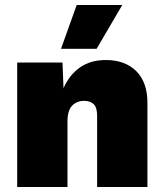

<svg xmlns="http://www.w3.org/2000/svg" viewBox="-20 -751 659 771"><path d="M49 0V-500H231L235 -397Q259 -451 301.5 -480.5Q344 -510 405 -510Q482 -510 527 -465.5Q572 -421 572 -338V0H370V-286Q370 -320 356 -333Q342 -346 318 -346Q288 -346 269.5 -326.5Q251 -307 251 -264V0ZM288 -731H471L368 -555H225Z"/></svg>

Font: Prodigy Sans ExtraBold
Style: Regular
Weight: 800
Designer: Wei Huang
Foundry: Wei Huang
Version: Version 1.003; ttfautohint (v1.8.3)